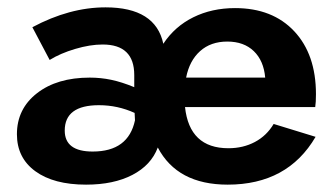

<svg xmlns="http://www.w3.org/2000/svg" viewBox="-20 -492 914 522"><path d="M214 10Q126 10 76 -26.5Q26 -63 26 -127Q26 -196 80.5 -238.5Q135 -281 224 -281Q254 -281 282.5 -275Q311 -269 345 -255V-288Q345 -371 259 -371Q225 -371 184.5 -359Q144 -347 115 -329L68 -418Q169 -472 267 -472Q403 -472 424 -373Q455 -420 505.5 -445Q556 -470 619 -470Q721 -470 780 -407Q839 -344 839 -236Q839 -213 837 -201H483Q495 -89 601 -89Q641 -89 673 -106Q705 -123 724 -155L838 -120Q762 10 599 10Q462 10 409 -91Q391 -43 340 -16.5Q289 10 214 10ZM598 -379Q553 -379 524 -353Q495 -327 486 -281H701Q697 -327 670 -353Q643 -379 598 -379ZM232 -80Q329 -80 347 -165L346 -185Q300 -206 249 -206Q156 -206 156 -137Q156 -80 232 -80Z"/></svg>

Font: Von Semi
Style: Regular
Weight: 600
Version: Version 4.000; ttfautohint (v1.8.4.7-5d5b)